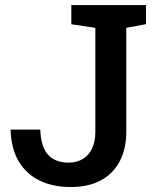

<svg xmlns="http://www.w3.org/2000/svg" viewBox="-20 -731 620 761"><path d="M259.8 10.3Q191.9 10.3 139.4 -14.2Q86.9 -38.6 55.9 -88.6Q24.9 -138.7 22 -214.4L22.9 -217.3H139.6Q142.6 -146.5 171.4 -116.5Q200.2 -86.4 251 -86.4Q284.7 -86.4 308.6 -101.1Q332.5 -115.7 345.2 -143.1Q357.9 -170.4 357.9 -208.5V-620.6L262.7 -634.8V-710.9H558.6V-635.3L480.5 -620.6V-208.5Q480.5 -142.1 455.1 -92.8Q429.7 -43.5 380.6 -16.6Q331.5 10.3 259.8 10.3Z"/></svg>

Font: Roboto Slab LO Medium
Style: Regular
Weight: 500
Designer: Google
Version: Version 2.000